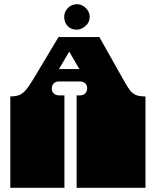

<svg xmlns="http://www.w3.org/2000/svg" viewBox="-20 -892 740 912"><path d="M29 -171V-172Q29 -185 29 -191Q29 -197 29 -209V-260Q29 -269 29 -273.5Q29 -278 29 -282.5Q29 -287 29 -296V-297Q29 -310 29 -316Q29 -322 29 -334V-434Q54 -434 70 -440Q86 -446 101 -462.5Q116 -479 137 -514L258 -716H452L564 -517Q585 -479 597 -463.5Q609 -448 625 -441Q641 -434 671 -434V0H344V-135Q344 -144 344 -148.5Q344 -153 344 -157.5Q344 -162 344 -171V-172Q344 -185 344 -191Q344 -197 344 -209V-260Q344 -269 344 -273.5Q344 -278 344 -282.5Q344 -287 344 -296V-297Q344 -310 344 -316Q344 -322 344 -334V-439H360Q376 -439 385 -448.5Q394 -458 394 -473Q394 -487 385 -496Q376 -505 360 -505H260Q243 -505 234.5 -495Q226 -485 226 -472Q226 -456 236 -447.5Q246 -439 260 -439H286V0H29V-135Q29 -144 29 -148.5Q29 -153 29 -157.5Q29 -162 29 -171ZM357 -564 309 -647 260 -564ZM285 -812Q285 -836 302.5 -854Q320 -872 346 -872Q370 -872 388 -853.5Q406 -835 406 -812Q406 -785 385.5 -768Q365 -751 345 -751Q317 -751 301 -768.5Q285 -786 285 -812Z"/></svg>

Font: Danfo
Style: Regular
Weight: 400
Version: Version 1.000;Glyphs 3.2 (3236)